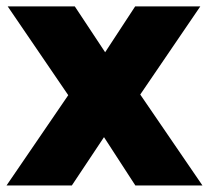

<svg xmlns="http://www.w3.org/2000/svg" viewBox="-28 -568 640 588"><path d="M401.5 -278.5 592 0H386.5L290.5 -148L192 0H-8L181 -276.5L-4.5 -548.5H201L294 -408L386 -548.5H585.5Z"/></svg>

Font: Encode Sans ExtraBold
Style: Regular
Weight: 800
Designer: Multiple Designers
Foundry: Impallari Type
Version: Version 2.000